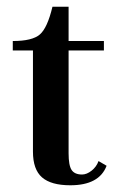

<svg xmlns="http://www.w3.org/2000/svg" viewBox="-20 -544 358 571"><path d="M189 7Q132 7 105 -16.5Q78 -40 78 -93V-394H18V-422Q76 -422 98.5 -441.5Q121 -461 136 -524H184V-422H289V-394H184V-88Q184 -52 193 -38.5Q202 -25 224 -25Q238 -25 252.5 -36.5Q267 -48 273 -65L297 -51Q275 7 189 7Z"/></svg>

Font: UnnaMedium
Style: Regular
Weight: 500
Designer: Jorge de Buen Unna
Foundry: Omnibus-Type
Version: Version 2.008;hotconv 1.0.109;makeotfexe 2.5.65596